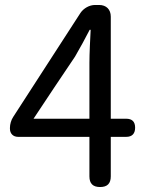

<svg xmlns="http://www.w3.org/2000/svg" viewBox="-20 -753 595 773"><path d="M172 -497 33 -282C25 -270 20 -253 20 -238V-235C20 -215 33 -202 53 -202H180H340V-43C340 -14 354 0 383 0C412 0 426 -14 426 -43V-202H488C512 -202 524 -215 524 -239C524 -263 512 -275 488 -275H426V-686C426 -715 408 -733 379 -733H363C340 -733 317 -720 304 -701ZM198 -400 282 -525C303 -561 323 -598 341 -633H345C343 -596 340 -536 340 -500V-275H227H115Z"/></svg>

Font: GenSenRounded2 TW R
Style: Regular
Weight: 400
Version: Version 2.100;PS 2.1;hotconv 16.6.51;makeotf.lib2.5.65220 DE